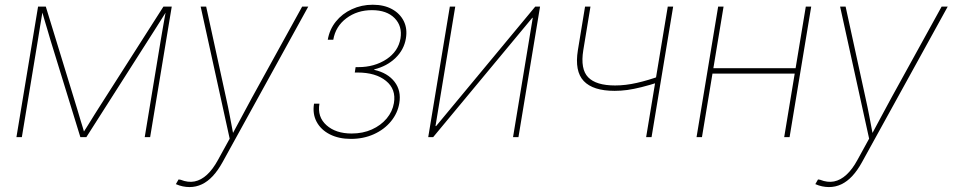

<svg xmlns="http://www.w3.org/2000/svg" viewBox="-20 -570 3959 798"><path d="M48.3 0 138.2 -542.5H170.4L300.8 -117.2Q304.7 -105 308.3 -92Q312 -79.1 315.9 -66.4Q319.8 -53.7 323.7 -41.3Q327.6 -28.8 331.1 -16.1H324.2Q332.5 -28.8 340.3 -41.3Q348.1 -53.7 356 -66.4Q363.8 -79.1 371.8 -92Q379.9 -105 387.7 -117.2L659.2 -542.5H693.8L604 0H581.5L647.9 -401.9Q650.4 -417 653.1 -432.4Q655.8 -447.8 658.4 -462.9Q661.1 -478 663.8 -493.4Q666.5 -508.8 669.4 -523.9H672.4Q659.7 -503.9 647 -483.6Q634.3 -463.4 621.6 -443.4Q608.9 -423.3 595.7 -402.8L338.9 0H314L189.9 -402.8Q184.1 -423.3 178 -443.4Q171.9 -463.4 166 -483.6Q160.2 -503.9 154.3 -523.9H157.2Q154.8 -508.8 152.1 -493.4Q149.4 -478 147 -462.9Q144.5 -447.8 142.1 -432.4Q139.6 -417 137.2 -401.9L70.8 0Z M710.9 195.3 722.2 175.8 731 177.2Q761.7 189.5 788.8 184.1Q815.9 178.7 840.3 156.2Q864.7 133.8 885.7 95.2L934.6 6.3L814 -542.5H836.9L919.4 -164.1Q928.2 -125 935.5 -86.2Q942.9 -47.4 950.2 -8.8H943.8Q964.8 -47.4 985.4 -86.2Q1005.9 -125 1027.3 -164.1L1235.8 -542.5H1261.2L905.3 103.5Q886.2 138.2 864.7 161.4Q843.3 184.6 819.1 196Q794.9 207.5 767.6 207.5Q753.9 207.5 739.7 204.6Q725.6 201.7 710.9 195.3Z M1438.5 7.3Q1388.2 7.3 1351.1 -11.5Q1314 -30.3 1296.1 -63.5Q1278.3 -96.7 1285.2 -139.2H1307.6Q1298.3 -84 1336.9 -49.6Q1375.5 -15.1 1441.4 -15.1Q1488.3 -15.1 1525.6 -32Q1563 -48.8 1587.2 -77.6Q1611.3 -106.4 1617.2 -141.6Q1627 -199.2 1584.2 -233.9Q1541.5 -268.6 1465.8 -268.6H1454.6L1458 -291H1469.2Q1536.1 -291 1585.7 -323.5Q1635.3 -356 1644.5 -410.2Q1652.8 -461.4 1620.1 -494.6Q1587.4 -527.8 1525.9 -527.8Q1464.4 -527.8 1419.4 -493.9Q1374.5 -460 1365.2 -404.8H1342.3Q1349.6 -447.8 1376 -480.5Q1402.3 -513.2 1442.4 -531.7Q1482.4 -550.3 1529.3 -550.3Q1576.2 -550.3 1609.4 -532Q1642.6 -513.7 1658.2 -482.2Q1673.8 -450.7 1667 -410.2Q1659.2 -363.3 1623.8 -329.1Q1588.4 -294.9 1535.6 -281.7L1535.2 -279.8Q1591.3 -267.1 1619.9 -230Q1648.4 -192.9 1639.6 -141.1Q1632.8 -99.6 1605 -65.7Q1577.1 -31.7 1533.9 -12.2Q1490.7 7.3 1438.5 7.3Z M2134.8 0H2112.3L2194.3 -496.1H2192.4L1780.3 0H1759.8L1849.6 -542.5H1872.1L1790 -45.9H1792.5L2204.6 -542.5H2224.6Z M2534.7 -192.4Q2444.8 -192.4 2406.2 -233.2Q2367.7 -273.9 2381.8 -361.3L2411.6 -542.5H2434.1L2404.3 -361.3Q2391.6 -282.7 2424.6 -248.8Q2457.5 -214.8 2536.6 -214.8Q2580.1 -214.8 2627.2 -225.6Q2674.3 -236.3 2725.6 -254.9L2721.2 -229.5Q2678.7 -215.8 2646.2 -207.8Q2613.8 -199.7 2587.2 -196Q2560.5 -192.4 2534.7 -192.4ZM2665.5 0 2755.4 -542.5H2777.8L2688 0Z M3297.9 -286.6 3293.9 -264.2H2933.6L2937.5 -286.6ZM2987.3 -542.5 2897.5 0H2875L2964.8 -542.5ZM3351.6 -542.5 3261.7 0H3239.3L3329.1 -542.5Z M3368.7 195.3 3379.9 175.8 3388.7 177.2Q3419.4 189.5 3446.5 184.1Q3473.6 178.7 3498 156.2Q3522.5 133.8 3543.5 95.2L3592.3 6.3L3471.7 -542.5H3494.6L3577.1 -164.1Q3585.9 -125 3593.3 -86.2Q3600.6 -47.4 3607.9 -8.8H3601.6Q3622.6 -47.4 3643.1 -86.2Q3663.6 -125 3685.1 -164.1L3893.6 -542.5H3918.9L3563 103.5Q3543.9 138.2 3522.5 161.4Q3501 184.6 3476.8 196Q3452.6 207.5 3425.3 207.5Q3411.6 207.5 3397.5 204.6Q3383.3 201.7 3368.7 195.3Z"/></svg>

Font: Inter 16pt Thin
Style: Italic
Weight: 250
Italic angle: -9.3988°
Version: Version 4.001;git-66647c0bb